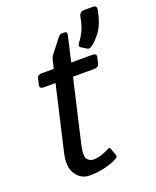

<svg xmlns="http://www.w3.org/2000/svg" viewBox="-137 -801 721 889"><g transform="rotate(-20 223.5 -356.5)"><path d="M89.4 -448.2Q67.4 -448.2 71.3 -465.3L78.1 -495.6Q82 -512.7 104 -512.7H161.6L171.9 -556.6Q174.3 -565.9 181.2 -575.2L229.5 -637.2Q242.7 -654.3 248.5 -654.3H265.6Q280.3 -654.3 276.4 -637.2L247.6 -512.7H351.6Q373.5 -512.7 369.6 -495.6L362.8 -465.3Q358.9 -448.2 336.9 -448.2H232.9L161.1 -137.2Q149.4 -85.9 161.4 -70.6Q173.3 -55.2 190.4 -55.2Q212.9 -55.2 236.8 -63.7Q260.7 -72.3 269 -77.6Q279.8 -84.5 283.2 -74.7L295.9 -39.6Q298.8 -30.8 290.5 -25.4Q270.5 -12.7 232.2 -2.2Q193.8 8.3 150.4 8.3Q107.4 8.3 82.8 -28.3Q58.1 -64.9 73.7 -131.8L147 -448.2ZM312.5 -564.5Q301.3 -571.8 314.9 -588.9Q328.1 -605.5 339.4 -628.9Q350.6 -652.3 355.5 -675.8L360.4 -698.7Q365.2 -720.7 387.7 -720.7H429.7Q451.2 -720.7 446.3 -698.7L442.9 -683.1Q431.6 -631.8 410.2 -601.8Q388.7 -571.8 366.7 -554.7Q349.6 -541.5 341.3 -546.4Z"/></g></svg>

Font: Istok Web
Style: BoldItalic
Weight: 700
Italic angle: -13°
Designer: Andrey V. Panov
Foundry: Andrey V. Panov
Version: Version 1.0.2g